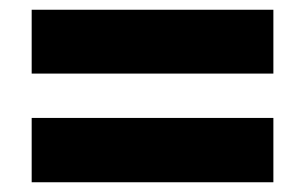

<svg xmlns="http://www.w3.org/2000/svg" viewBox="-20 -549 626 394"><path d="M45 -398H541V-529H45ZM45 -175H541V-307H45Z"/></svg>

Font: Noto Sans Thai Looped Black
Style: Regular
Weight: 900
Designer: Sasikarn Vongin, Ben Mitchell
Foundry: The Fontpad Ltd
Version: Version 1.001